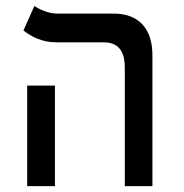

<svg xmlns="http://www.w3.org/2000/svg" viewBox="-20 -632 626 652"><path d="M403.8 0H497.6V-444.3C497.6 -535.2 450.7 -585.9 365.7 -585.9H174.3C143.1 -585.9 111.3 -601.6 96.7 -611.8L59.6 -528.3C85.9 -508.3 122.1 -488.3 170.4 -488.3H331.1C379.9 -488.3 403.8 -460.9 403.8 -402.3ZM72.3 0H166.5V-341.3H72.3Z"/></svg>

Font: CaskaydiaCove Nerd Font
Style: Regular
Weight: 400
Designer: Aaron Bell
Foundry: Saja Typeworks
Version: Version 2111.1;Nerd Fonts 2.3.3